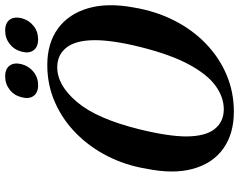

<svg xmlns="http://www.w3.org/2000/svg" viewBox="-111 -803 925 743"><g transform="rotate(-90 351.5 -431.5)"><path d="M471.5 -711Q556 -711 612.5 -669.8Q669 -628.5 691 -553.2Q713 -478 694 -376.5Q680 -291.5 644 -220.5Q608 -149.5 554.5 -97.8Q501 -46 434 -17.5Q367 11 291 11Q205.5 11 148.2 -29.8Q91 -70.5 69.8 -146.8Q48.5 -223 70.5 -329.5Q83.5 -408.5 118.8 -477.8Q154 -547 206.8 -599.2Q259.5 -651.5 326.8 -681.2Q394 -711 471.5 -711ZM300.5 -28Q346 -28 389.8 -59Q433.5 -90 472.2 -160.5Q511 -231 540.5 -348.5Q554.5 -404.5 561 -448.5Q567.5 -492.5 567.5 -526Q567.5 -600.5 539.2 -636.5Q511 -672.5 462.5 -672.5Q393 -672.5 328.2 -596Q263.5 -519.5 223 -356Q208.5 -297 201.8 -251.8Q195 -206.5 195 -173Q195.5 -98.5 223.8 -63.2Q252 -28 300.5 -28ZM393.5 -746.5Q364.5 -746.5 351.8 -764Q339 -781.5 346.5 -810Q353.5 -839 375.8 -856.5Q398 -874 427.5 -874Q456.5 -874 469.2 -856.5Q482 -839 474.5 -810Q467 -782 445 -764.2Q423 -746.5 393.5 -746.5ZM570.5 -746.5Q541.5 -746.5 528.5 -764Q515.5 -781.5 523 -810Q530.5 -839 552.8 -856.5Q575 -874 604.5 -874Q634 -874 646.8 -856.5Q659.5 -839 652.5 -810Q645 -782 622.8 -764.2Q600.5 -746.5 570.5 -746.5Z"/></g></svg>

Font: Fraunces 144pt Soft SemiBold
Style: Italic
Weight: 600
Italic angle: -16°
Version: Version 1.000;[b76b70a41]